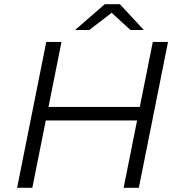

<svg xmlns="http://www.w3.org/2000/svg" viewBox="-20 -901 853 921"><path d="M713 -700H786L646 0H573ZM135 0H62L202 -700H275ZM645 -323H193L205 -388H658ZM340 -757 483 -881H555L670 -757H606L490 -863H546L408 -757Z"/></svg>

Font: MOST Montserrat
Style: Italic
Weight: 400
Italic angle: -11.3°
Designer: Julieta Ulanovsky
Foundry: Julieta Ulanovsky
Version: Version 8.000;March 11, 2024;FontCreator 15.0.0.2926 64-bit